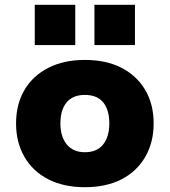

<svg xmlns="http://www.w3.org/2000/svg" viewBox="-20 -770 708 801"><path d="M334 11Q246 11 181.5 -22Q117 -55 82 -115.5Q47 -176 47 -255Q47 -335 82 -394.5Q117 -454 181.5 -487Q246 -520 334 -520Q423 -520 487 -487Q551 -454 586 -394.5Q621 -335 621 -255Q621 -176 586 -115.5Q551 -55 487 -22Q423 11 334 11ZM334 -135Q385 -135 410.5 -167.5Q436 -200 436 -255Q436 -312 410.5 -343Q385 -374 334 -374Q284 -374 258 -343Q232 -312 232 -255Q232 -200 258.5 -167.5Q285 -135 334 -135ZM374 -582V-750H543V-582ZM125 -582V-750H294V-582Z"/></svg>

Font: Nunito Sans 6pt Black
Style: Regular
Weight: 900
Version: Version 3.101;gftools[0.9.27]